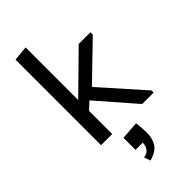

<svg xmlns="http://www.w3.org/2000/svg" viewBox="-294 -770 1100 1100"><g transform="rotate(-45 255.5 -220.0)"><path d="M77.1 0V-692.9L167.5 -701.7V-275.4L396.5 -500.5H491.7V-481.4L275.9 -272.9L503.4 -17.1V0H410.6L211.4 -228.5L167.5 -188V0ZM215.3 262.7 201.7 223.6Q229 220.2 242.7 202.4Q256.3 184.6 256.3 158.7H197.8V61L307.6 53.2L310.5 78.6Q311.5 90.3 312.5 105.5Q313.5 120.6 313.5 137.7Q313.5 182.6 292.5 214.8Q271.5 247.1 215.3 262.7Z"/></g></svg>

Font: Mako
Style: Regular
Weight: 400
Designer: vernon adams
Foundry: vernon adams
Version: Version 1.100; ttfautohint (v1.8.4.7-5d5b);gftools[0.9.33]